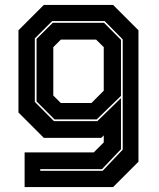

<svg xmlns="http://www.w3.org/2000/svg" viewBox="-20 -560 645 780"><path d="M80 200V59H361L401.5 18.5V-10L391.5 0H158L55 -103V-437L158 -540H439.5L542.5 -437V97L439.5 200ZM143.5 134H397L478.5 48V-400L405 -474.5H192L121.5 -404V-146L199 -68H375.5L471.5 -161.5V46L394.5 127H143.5ZM201.5 -75 128.5 -148V-402L194.5 -467.5H402.5L471.5 -398V-170.5L373 -75ZM227 -141.5H351.5L401.5 -191.5V-368.5L370.5 -399H227L196.5 -368.5V-172Z"/></svg>

Font: Tourney ExtraBold
Style: Regular
Weight: 800
Designer: Tyler Finck
Foundry: Etcetera Type Co
Version: Version 1.015